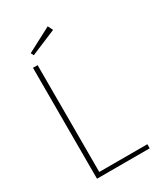

<svg xmlns="http://www.w3.org/2000/svg" viewBox="-188 -848 815 934"><g transform="rotate(-30 219.0 -381.0)"><path d="M74 0V-623H100V-23H370V0ZM108 -674 100 -690 237 -762 251 -734Z"/></g></svg>

Font: Inconsolata SemiCondensed ExtraLight
Style: Regular
Weight: 200
Width: 4
Monospace: yes
Designer: Raph Levien, Cyreal, Brenton Simpson
Foundry: Raph Levien, Cyreal, Google
Version: Version 3.100; ttfautohint (v1.8.4.7-5d5b)